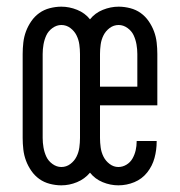

<svg xmlns="http://www.w3.org/2000/svg" viewBox="-20 -548 540 576"><path d="M164 8Q147 8 129.5 3.5Q112 -1 98 -11Q84 -21 74 -35.5Q64 -50 58 -66Q52 -82 50 -99.5Q48 -117 48 -134V-386Q48 -403 50 -420.5Q52 -438 58 -454Q64 -470 74 -484.5Q84 -499 98 -509Q112 -519 129.5 -523.5Q147 -528 164 -528Q188 -528 211.5 -518.5Q235 -509 250 -490Q265 -509 288.5 -518.5Q312 -528 336 -528Q353 -528 370.5 -523.5Q388 -519 402 -509Q416 -499 426 -484.5Q436 -470 442 -454Q448 -438 450 -420.5Q452 -403 452 -386V-232H280V-134Q280 -120 282 -105.5Q284 -91 290.5 -78Q297 -65 309 -56Q321 -47 335 -47Q348 -47 359.5 -54Q371 -61 377.5 -72.5Q384 -84 387 -97Q390 -110 390 -124V-125H450V-123Q450 -98 443.5 -74Q437 -50 421.5 -30.5Q406 -11 383 -1.5Q360 8 335 8Q311 8 288 -1.5Q265 -11 250 -30Q234 -11 211 -1.5Q188 8 164 8ZM392 -288V-386Q392 -400 389.5 -414.5Q387 -429 381 -442Q375 -455 362.5 -464Q350 -473 336 -473Q321 -473 309 -464Q297 -455 290.5 -442Q284 -429 282 -414.5Q280 -400 280 -386V-288ZM164 -47Q179 -47 191 -56Q203 -65 209.5 -78Q216 -91 218 -105.5Q220 -120 220 -134V-386Q220 -400 218 -414.5Q216 -429 209.5 -442Q203 -455 191 -464Q179 -473 164 -473Q150 -473 137.5 -464Q125 -455 119 -442Q113 -429 110.5 -414.5Q108 -400 108 -386V-134Q108 -120 110.5 -105.5Q113 -91 119 -78Q125 -65 137.5 -56Q150 -47 164 -47Z"/></svg>

Font: Iosevka Curly Slab Light
Style: Regular
Weight: 300
Monospace: yes
Designer: Belleve Invis
Foundry: Belleve Invis
Version: Version 22.1.2; ttfautohint (v1.8.4)